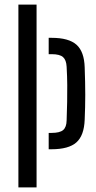

<svg xmlns="http://www.w3.org/2000/svg" viewBox="-20 -820 420 840"><path d="M193 -167V-238.5H205Q241.5 -238.5 256.2 -251Q271 -263.5 271.5 -293.5Q273 -336.5 273.8 -373.8Q274.5 -411 274.2 -448Q274 -485 271.5 -528Q270 -557.5 255.8 -570.2Q241.5 -583 206 -583H193V-654.5H206Q281 -654.5 314.8 -624.2Q348.5 -594 350.5 -525Q353 -458 353 -405Q353 -352 350.5 -296.5Q348 -227 314.2 -197Q280.5 -167 205 -167ZM60.5 0V-800H140V0Z"/></svg>

Font: Big Shoulders Stencil Text Thin
Style: Regular
Weight: 400
Version: Version 2.001